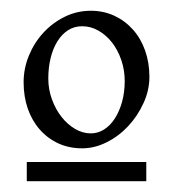

<svg xmlns="http://www.w3.org/2000/svg" viewBox="-20 -623 322 357"><path d="M211.9 -472.2Q211.9 -492.7 205.6 -511.2Q199.2 -529.8 188.5 -543.7Q177.7 -557.6 163.3 -565.9Q148.9 -574.2 132.8 -574.2Q118.2 -574.2 106.7 -566.9Q95.2 -559.6 86.9 -546.4Q78.6 -533.2 74.2 -515.4Q69.8 -497.6 69.8 -477.1Q69.8 -456.5 76.7 -438Q83.5 -419.4 94.5 -405.5Q105.5 -391.6 119.6 -383.3Q133.8 -375 148.9 -375Q162.1 -375 173.6 -382.3Q185.1 -389.6 193.6 -402.8Q202.1 -416 207 -433.8Q211.9 -451.7 211.9 -472.2ZM29.8 -286.1V-321.8H252V-286.1ZM257.8 -480Q257.8 -455.1 246.8 -431.2Q235.8 -407.2 218.3 -388.4Q200.7 -369.6 178.2 -358.4Q155.8 -347.2 132.8 -347.2Q108.4 -347.2 88.4 -356.4Q68.4 -365.7 54 -382.1Q39.6 -398.4 31.7 -420.9Q23.9 -443.4 23.9 -470.2Q23.9 -495.6 33.7 -519.5Q43.5 -543.5 60.5 -562Q77.6 -580.6 100.3 -591.8Q123 -603 148.9 -603Q172.4 -603 192.4 -593.8Q212.4 -584.5 227.1 -568.1Q241.7 -551.8 249.8 -529.1Q257.8 -506.3 257.8 -480Z"/></svg>

Font: Noto Serif Devanagari
Style: Bold
Weight: 700
Designer: Monotype Design Team
Foundry: Monotype Imaging Inc.
Version: Version 1.01